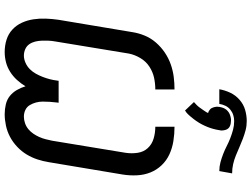

<svg xmlns="http://www.w3.org/2000/svg" viewBox="-150 -942 1099 840"><g transform="rotate(90 400.0 -521.5)"><path d="M479 8Q457 8 436 3Q415 -2 399.5 -14.5Q384 -27 373.5 -45Q363 -63 357 -83Q345 -63 329 -45.5Q313 -28 293 -15.5Q273 -3 251 2.5Q229 8 207 8Q179 8 153.5 0Q128 -8 109 -25.5Q90 -43 79 -67Q68 -91 64 -117.5Q60 -144 61 -171.5Q62 -199 66 -227L120 -550Q124 -577 135 -604Q146 -631 165.5 -653.5Q185 -676 209.5 -692.5Q234 -709 261 -718.5Q288 -728 315.5 -731.5Q343 -735 371 -735V-651Q345 -651 319.5 -645.5Q294 -640 271 -625Q248 -610 233.5 -585.5Q219 -561 214 -536L161 -214Q158 -198 157.5 -183Q157 -168 157.5 -153.5Q158 -139 161.5 -125Q165 -111 173 -99.5Q181 -88 194.5 -82Q208 -76 223 -76Q238 -76 254 -83Q270 -90 282 -102Q294 -114 302 -128.5Q310 -143 316 -158.5Q322 -174 326 -189.5Q330 -205 332 -221L333 -228H429L428 -221Q426 -205 425 -189.5Q424 -174 424 -158.5Q424 -143 428 -128.5Q432 -114 439.5 -101.5Q447 -89 460.5 -82.5Q474 -76 490 -76Q504 -76 518.5 -81Q533 -86 544.5 -95.5Q556 -105 564.5 -117.5Q573 -130 579 -143.5Q585 -157 588.5 -171Q592 -185 595 -199L648 -521Q652 -548 648 -574Q644 -600 627.5 -618Q611 -636 586 -643.5Q561 -651 534 -651V-735Q566 -735 597 -730Q628 -725 655 -712.5Q682 -700 702.5 -678.5Q723 -657 734 -629.5Q745 -602 746.5 -570.5Q748 -539 743 -508L689 -185Q685 -160 677 -135.5Q669 -111 655.5 -88.5Q642 -66 622 -47Q602 -28 578.5 -15.5Q555 -3 529 2.5Q503 8 479 8ZM434 -931H370Q374 -955 385 -978.5Q396 -1002 416 -1019.5Q436 -1037 460.5 -1044Q485 -1051 509 -1051Q530 -1051 549 -1046Q568 -1041 586.5 -1034Q605 -1027 623 -1019Q641 -1011 659.5 -1003.5Q678 -996 697.5 -991.5Q717 -987 738 -987L728 -931Q708 -931 689.5 -936Q671 -941 653 -948Q635 -955 618.5 -963.5Q602 -972 584 -979Q566 -986 547.5 -991Q529 -996 509 -996Q496 -996 483 -992Q470 -988 459 -979Q448 -970 442 -957Q436 -944 434 -931ZM463 -781 426 -820Q433 -826 439 -832Q445 -838 450 -845Q455 -852 461 -860.5Q467 -869 470 -874L474 -882Q469 -883 465 -885.5Q461 -888 457.5 -891Q454 -894 452 -898.5Q450 -903 448.5 -907.5Q447 -912 446.5 -918Q446 -924 447 -927V-931Q448 -937 450 -943.5Q452 -950 455.5 -956Q459 -962 464.5 -967Q470 -972 476 -975Q482 -978 490 -980Q498 -982 502 -982H507Q513 -982 519 -981Q525 -980 531 -977.5Q537 -975 541 -970.5Q545 -966 547 -960.5Q549 -955 550 -947.5Q551 -940 550 -936L549 -931Q547 -918 543.5 -905Q540 -892 535 -879.5Q530 -867 523.5 -854.5Q517 -842 509 -830.5Q501 -819 490.5 -806.5Q480 -794 473 -788Z"/></g></svg>

Font: Iosevka Aile Medium
Style: Italic
Weight: 500
Italic angle: -9°
Designer: Belleve Invis
Foundry: Belleve Invis
Version: Version 31.1.0; ttfautohint (v1.8.4)